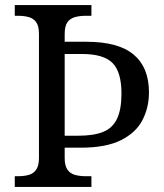

<svg xmlns="http://www.w3.org/2000/svg" viewBox="-20 -734 644 754"><path d="M38 0V-42H51Q74 -42 92.5 -47Q111 -52 122 -67.5Q133 -83 133 -114V-600Q133 -632 122 -647Q111 -662 92.5 -667Q74 -672 51 -672H38V-714H339V-672H316Q294 -672 275 -667Q256 -662 245 -647Q234 -632 234 -600V-570H319Q445 -570 505 -519.5Q565 -469 565 -371Q565 -312 539.5 -262.5Q514 -213 455 -183.5Q396 -154 297 -154H234V-114Q234 -83 245 -67.5Q256 -52 275 -47Q294 -42 316 -42H339V0ZM287 -201Q348 -201 385 -216Q422 -231 439.5 -267.5Q457 -304 457 -367Q457 -451 422 -486.5Q387 -522 302 -522H234V-201Z"/></svg>

Font: Noto Serif Ethiopic
Style: Regular
Weight: 400
Designer: Monotype Design Team
Foundry: Monotype Imaging Inc.
Version: Version 2.102